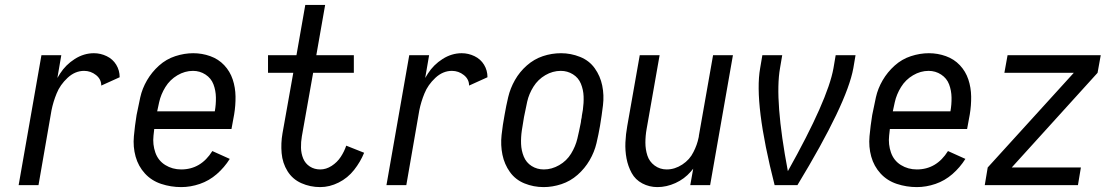

<svg xmlns="http://www.w3.org/2000/svg" viewBox="-20 -755 4540 783"><path d="M56 0 149 -530H230L214 -437Q219 -446 225 -455Q248 -491 285 -514.5Q322 -538 363 -538Q390 -538 415 -526Q440 -514 454 -491Q468 -468 468 -440L393 -406Q393 -432 371.5 -449Q350 -466 323 -466Q286 -466 255.5 -437.5Q225 -409 211 -374Q197 -340 190 -305L137 0Z M719 8Q677 8 637.5 -5Q598 -18 571 -47.5Q544 -77 533 -116.5Q522 -156 526 -199.5Q530 -243 537 -286Q544 -322 552 -358Q560 -394 579.5 -427.5Q599 -461 628.5 -487.5Q658 -514 695 -526Q732 -538 768 -538Q804 -538 837.5 -526Q871 -514 894.5 -489Q918 -464 929 -431Q940 -398 940.5 -361.5Q941 -325 935 -289L924 -229H609Q608 -216 606 -202Q602 -166 613.5 -133Q625 -100 654 -82Q683 -64 719 -64Q799 -64 846 -139L917 -107Q895 -72 864 -45Q833 -18 795 -5Q757 8 719 8ZM621 -301H856Q861 -329 860.5 -357.5Q860 -386 850.5 -411Q841 -436 818 -451Q795 -466 767 -466Q734 -466 703.5 -448Q673 -430 654.5 -400Q636 -370 629 -338Q625 -320 621 -301Z M1286 8Q1245 8 1209 -8Q1173 -24 1152.5 -57Q1132 -90 1128.5 -130.5Q1125 -171 1132 -211L1176 -458H1073V-530H1189L1225 -735H1306L1270 -530H1423V-458H1257L1211 -199Q1207 -176 1207.5 -152.5Q1208 -129 1216.5 -108.5Q1225 -88 1243.5 -76Q1262 -64 1286 -64Q1310 -64 1332.5 -78.5Q1355 -93 1369.5 -115Q1384 -137 1392 -161L1465 -132Q1450 -95 1424 -62Q1398 -29 1361 -10.5Q1324 8 1286 8Z M1556 0 1649 -530H1730L1714 -437Q1719 -446 1725 -455Q1748 -491 1785 -514.5Q1822 -538 1863 -538Q1890 -538 1915 -526Q1940 -514 1954 -491Q1968 -468 1968 -440L1893 -406Q1893 -432 1871.5 -449Q1850 -466 1823 -466Q1786 -466 1755.5 -437.5Q1725 -409 1711 -374Q1697 -340 1690 -305L1637 0Z M2197 8Q2156 8 2119 -7Q2082 -22 2059.5 -53.5Q2037 -85 2029 -124Q2021 -163 2025.5 -204.5Q2030 -246 2038 -288Q2044 -323 2052.5 -359Q2061 -395 2080 -428.5Q2099 -462 2128.5 -488Q2158 -514 2194 -526Q2230 -538 2268 -538Q2308 -538 2345.5 -523Q2383 -508 2405.5 -476.5Q2428 -445 2436 -406Q2444 -367 2439 -325.5Q2434 -284 2427 -242Q2421 -207 2412.5 -171Q2404 -135 2384.5 -101.5Q2365 -68 2335.5 -42Q2306 -16 2269.5 -4Q2233 8 2197 8ZM2198 -64Q2230 -64 2260.5 -81.5Q2291 -99 2309 -128.5Q2327 -158 2334.5 -189.5Q2342 -221 2348 -252L2349 -257L2350 -266L2352 -275L2353 -284L2357 -307Q2361 -335 2360 -362Q2359 -389 2349 -413.5Q2339 -438 2316.5 -452Q2294 -466 2267 -466Q2234 -466 2204 -448.5Q2174 -431 2155.5 -401.5Q2137 -372 2130 -340.5Q2123 -309 2117 -278Q2112 -250 2108 -222.5Q2104 -195 2105 -168Q2106 -141 2116 -116.5Q2126 -92 2148 -78Q2170 -64 2198 -64Z M2661 8Q2628 8 2599.5 -7Q2571 -22 2556 -49.5Q2541 -77 2535 -109Q2529 -141 2530.5 -174.5Q2532 -208 2538 -241L2589 -530H2670L2617 -229Q2612 -201 2612 -173.5Q2612 -146 2620 -121Q2628 -96 2649.5 -80Q2671 -64 2699 -64Q2732 -64 2762.5 -84Q2793 -104 2808 -135Q2823 -164 2829 -194L2830 -199V-201L2888 -530H2969L2876 0H2795L2807 -67Q2802 -61 2797 -55Q2771 -25 2734.5 -8.5Q2698 8 2661 8Z M3139 0Q3054 -333 3080 -477L3089 -530H3170L3161 -477Q3138 -347 3193 -57Q3356 -348 3379 -477L3388 -530H3469L3460 -477Q3434 -333 3232 0Z M3719 8Q3677 8 3637.5 -5Q3598 -18 3571 -47.5Q3544 -77 3533 -116.5Q3522 -156 3526 -199.5Q3530 -243 3537 -286Q3544 -322 3552 -358Q3560 -394 3579.5 -427.5Q3599 -461 3628.5 -487.5Q3658 -514 3695 -526Q3732 -538 3768 -538Q3804 -538 3837.5 -526Q3871 -514 3894.5 -489Q3918 -464 3929 -431Q3940 -398 3940.5 -361.5Q3941 -325 3935 -289L3924 -229H3609Q3608 -216 3606 -202Q3602 -166 3613.5 -133Q3625 -100 3654 -82Q3683 -64 3719 -64Q3799 -64 3846 -139L3917 -107Q3895 -72 3864 -45Q3833 -18 3795 -5Q3757 8 3719 8ZM3621 -301H3856Q3861 -329 3860.5 -357.5Q3860 -386 3850.5 -411Q3841 -436 3818 -451Q3795 -466 3767 -466Q3734 -466 3703.5 -448Q3673 -430 3654.5 -400Q3636 -370 3629 -338Q3625 -320 3621 -301Z M3996 0 4008 -72 4359 -458H4076L4089 -530H4469L4456 -458L4106 -72H4388L4376 0Z"/></svg>

Font: Iosevka SS08
Style: Italic
Weight: 400
Italic angle: -10°
Monospace: yes
Designer: Belleve Invis
Foundry: Belleve Invis
Version: 2.1.0; ttfautohint (v1.8.2)